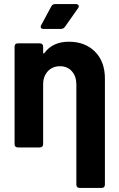

<svg xmlns="http://www.w3.org/2000/svg" viewBox="-20 -728 587 948"><path d="M498 -340V183Q498 200 481 200H374Q357 200 357 183V-311Q357 -351 335 -376Q313 -401 276 -401Q239 -401 216 -376Q193 -351 193 -311V-17Q193 0 176 0H69Q52 0 52 -17V-497Q52 -514 69 -514H176Q193 -514 193 -497V-469Q193 -465 195 -464Q197 -463 199 -466Q240 -522 320 -522Q400 -522 449 -473Q498 -424 498 -340ZM181 -596Q181 -601 184 -605L233 -696Q239 -708 253 -708H354Q361 -708 365 -705Q369 -702 369 -697Q369 -692 365 -687L301 -596Q293 -585 280 -585H196Q181 -585 181 -596Z"/></svg>

Font: Barlow
Style: Bold
Weight: 700
Designer: Jeremy Tribby
Foundry: Jeremy Tribby
Version: Version 1.101 August 23, 2024